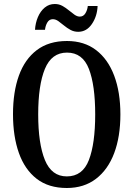

<svg xmlns="http://www.w3.org/2000/svg" viewBox="-20 -930 667 960"><path d="M314 10Q223 10 163.5 -36Q104 -82 74.5 -165Q45 -248 45 -359Q45 -470 74.5 -552Q104 -634 164 -679.5Q224 -725 315 -725Q401 -725 460.5 -679.5Q520 -634 551 -551.5Q582 -469 582 -358Q582 -247 551 -164.5Q520 -82 460 -36Q400 10 314 10ZM314 -48Q393 -48 424.5 -130Q456 -212 456 -358Q456 -504 424.5 -585.5Q393 -667 315 -667Q238 -667 204.5 -585.5Q171 -504 171 -358Q171 -212 204.5 -130Q238 -48 314 -48ZM371 -771Q350 -771 332.5 -780.5Q315 -790 300 -802.5Q285 -815 271.5 -824.5Q258 -834 244 -834Q226 -834 216.5 -817.5Q207 -801 205 -781H155Q157 -815 169.5 -844.5Q182 -874 203.5 -892Q225 -910 254 -910Q275 -910 292 -900.5Q309 -891 324 -878.5Q339 -866 352.5 -856.5Q366 -847 379 -847Q397 -847 407 -863.5Q417 -880 419 -900H468Q466 -849 439.5 -810Q413 -771 371 -771Z"/></svg>

Font: Noto Serif Thai ExtraCondensed SemiBold
Style: Regular
Weight: 600
Width: 2
Designer: Monotype Design Team
Foundry: Monotype Imaging Inc.
Version: Version 2.001; ttfautohint (v1.8.4.7-5d5b)